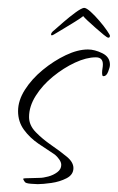

<svg xmlns="http://www.w3.org/2000/svg" viewBox="-20 -462 300 489"><path d="M76 7Q72 7 58.5 6Q45 5 43 1Q43 1 41 -2L39 -6Q39 -8 45 -8Q55 -8 63.5 -8.5Q72 -9 81 -9Q90 -9 103 -12.5Q116 -16 126 -23.5Q136 -31 136 -42Q136 -49 130.5 -56.5Q125 -64 120 -68Q100 -81 78 -96Q56 -111 41 -131.5Q26 -152 26 -179Q26 -206 43.5 -233.5Q61 -261 89 -284Q117 -307 147.5 -321.5Q178 -336 204 -336Q221 -336 240.5 -326.5Q260 -317 260 -297Q260 -291 255.5 -279.5Q251 -268 244 -268Q241 -268 240.5 -271Q240 -274 240 -276Q240 -282 241 -287.5Q242 -293 242 -298Q242 -316 224 -316Q200 -316 171 -302.5Q142 -289 115 -267Q88 -245 71 -218Q54 -191 54 -164Q54 -143 71 -125.5Q88 -108 110.5 -92.5Q133 -77 150 -63Q167 -49 167 -34Q167 -17 149.5 -8Q132 1 110.5 4Q89 7 76 7ZM256 -366Q253 -366 244 -373.5Q235 -381 223.5 -391Q212 -401 203 -409.5Q194 -418 192 -421Q186 -416 171.5 -407Q157 -398 142 -389Q127 -380 117 -374Q115 -373 114 -372.5Q113 -372 112 -372Q110 -372 110 -374Q110 -379 118 -385Q127 -393 142 -406Q157 -419 172 -430Q187 -441 194 -442Q200 -442 211 -432Q222 -422 233.5 -408.5Q245 -395 252.5 -384Q260 -373 260 -371Q260 -366 256 -366Z"/></svg>

Font: Fuggles
Style: Regular
Weight: 400
Designer: Rob Leuschke
Foundry: Robert E. Leuschke
Version: Version 1.100; ttfautohint (v1.8.3)